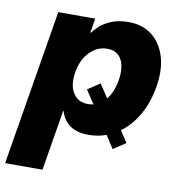

<svg xmlns="http://www.w3.org/2000/svg" viewBox="-108 -599 788 875"><g transform="rotate(10 286.0 -161.5)"><path d="M-25.9 204.1 93.3 -515.6H264.2L252.9 -448.7H255.4Q314.9 -526.9 416 -526.9Q481.4 -526.9 525.6 -492.7Q569.8 -458.5 587.9 -397.9Q606 -337.4 592.8 -258.8Q580.6 -184.6 547.9 -127.2Q515.1 -69.8 467.8 -35.2L502.9 18.1L445.3 56.2L407.2 -2.9Q368.2 11.2 325.2 11.2Q220.7 11.2 195.3 -76.7H193.4L147 204.1ZM339.8 -229.5 380.9 -167Q409.2 -202.1 418.5 -258.8Q428.2 -319.8 408.2 -355Q388.2 -390.1 342.8 -390.1Q296.4 -390.1 261.5 -354.2Q226.6 -318.4 216.8 -258.8Q207 -198.2 230 -162.4Q252.9 -126.5 298.8 -126.5Q312 -126.5 324.2 -129.4L283.2 -191.4Z"/></g></svg>

Font: Inter Display Extra Bold
Style: Italic
Weight: 800
Italic angle: -9.39999°
Designer: Rasmus Andersson
Foundry: rsms
Version: Version 4.000;git-4fc901f